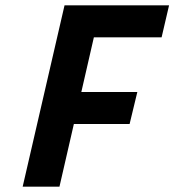

<svg xmlns="http://www.w3.org/2000/svg" viewBox="-20 -700 654 720"><path d="M65 0 222 -680H614L586 -560H332L285 -355H495L466 -235H257L203 0Z"/></svg>

Font: Titillium Web
Style: Bold Italic
Weight: 700
Italic angle: -13°
Version: Version 1.001;PS 57.000;hotconv 1.0.70;makeotf.lib2.5.55311